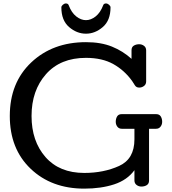

<svg xmlns="http://www.w3.org/2000/svg" viewBox="-20 -1097 1011 1129"><path d="M37.6 0ZM475.6 -80.1Q589.8 -80.1 680.2 -121.1Q770.5 -162.1 770.5 -277.8V-339.8H696.3Q679.2 -339.8 669.9 -352.3Q660.6 -364.7 660.6 -380.9Q660.6 -398.9 668.7 -412.4Q676.8 -425.8 695.3 -425.8H898.4Q917 -425.8 925.3 -412.4Q933.6 -398.9 933.6 -380.9Q933.6 -364.7 924.1 -352.3Q914.6 -339.8 897.5 -339.8H856.4V-35.2Q856.4 -16.6 843 -8.3Q829.6 0 811.5 0Q795.4 0 783 -9.5Q770.5 -19 770.5 -36.1V-96.2Q728 -38.1 651.1 -12.9Q574.2 12.2 475.6 12.2Q282.7 12.2 160.2 -104.7Q37.6 -221.7 37.6 -415Q37.6 -610.8 163.8 -730Q290 -849.1 485.4 -849.1Q573.7 -849.1 638.2 -823Q702.6 -796.9 753.4 -751V-801.8Q753.4 -820.3 766.8 -828.6Q780.3 -836.9 798.3 -836.9Q814.5 -836.9 826.9 -827.4Q839.4 -817.9 839.4 -800.8V-618.2Q839.4 -601.1 826.9 -591.6Q814.5 -582 798.3 -582Q781.7 -582 773.4 -595Q765.1 -607.9 757.3 -620.1Q712.4 -683.1 646.7 -720Q581.1 -756.8 485.4 -756.8Q335.4 -756.8 250.5 -660.9Q165.5 -564.9 165.5 -415Q165.5 -267.1 247.3 -173.6Q329.1 -80.1 475.6 -80.1ZM383.8 -1066.4Q400.4 -1022.5 428.2 -1000.5Q456.1 -978.5 485.4 -978.5Q514.6 -978.5 542.5 -1000.5Q570.3 -1022.5 586.9 -1066.4Q588.9 -1072.3 593.5 -1074.5Q598.1 -1076.7 603 -1076.7Q612.3 -1076.7 621.1 -1069.1Q629.9 -1061.5 629.9 -1053.7Q629.9 -977.1 584.5 -938Q539.1 -898.9 485.4 -898.9Q431.6 -898.9 386.2 -938Q340.8 -977.1 340.8 -1053.7Q340.8 -1061.5 349.6 -1069.1Q358.4 -1076.7 367.7 -1076.7Q372.6 -1076.7 377.2 -1074.5Q381.8 -1072.3 383.8 -1066.4Z"/></svg>

Font: Cutive
Style: Regular
Weight: 400
Designer: Vernon Adams
Version: Version 1.002